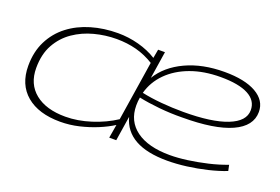

<svg xmlns="http://www.w3.org/2000/svg" viewBox="-80 -780 1499 1028"><g transform="rotate(20 670.0 -266.0)"><path d="M314 10Q191 10 121.5 -48.5Q52 -107 52 -214Q52 -294 83 -355.5Q114 -417 168 -458.5Q222 -500 293.5 -521Q365 -542 445 -542Q505 -542 563 -526.5Q621 -511 667 -482L676 -532H715L691 -377Q738 -454 832.5 -498Q927 -542 1052 -542Q1168 -542 1232.5 -505Q1297 -468 1297 -403Q1297 -322 1201 -278.5Q1105 -235 920 -235Q855 -234 789.5 -240.5Q724 -247 672 -258Q668 -236 668 -212Q668 -122 736 -72.5Q804 -23 927 -23Q973 -23 1027.5 -30.5Q1082 -38 1138 -51Q1194 -64 1244 -83L1251 -50Q1205 -32 1148.5 -18.5Q1092 -5 1034 2.5Q976 10 924 10Q693 10 653 -141L631 0H591L604 -77Q568 -54 521 -34.5Q474 -15 421 -2.5Q368 10 314 10ZM331 -25Q401 -25 476 -49Q551 -73 610 -112L663 -452Q615 -482 562 -496Q509 -510 449 -510Q385 -510 322.5 -493.5Q260 -477 209 -442Q158 -407 127 -351.5Q96 -296 96 -217Q96 -126 158.5 -75.5Q221 -25 331 -25ZM1042 -509Q946 -509 870.5 -481Q795 -453 745.5 -403Q696 -353 678 -287Q729 -276 791 -270.5Q853 -265 916 -265Q1078 -265 1165.5 -299.5Q1253 -334 1253 -397Q1253 -452 1199 -480.5Q1145 -509 1042 -509Z"/></g></svg>

Font: Georama ExtraExtended ExtraLight
Style: Italic
Weight: 200
Width: 8
Italic angle: -9°
Designer: Jean-Baptiste Levee
Foundry: Production Type
Version: Version 1.000